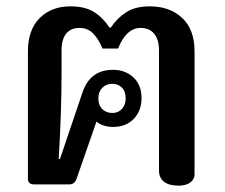

<svg xmlns="http://www.w3.org/2000/svg" viewBox="-20 -581 708 605"><path d="M481 -44V-422Q481 -456 466 -474.5Q451 -493 423 -493Q378 -493 352 -428H303Q290 -459 273 -476Q256 -493 231 -493Q203 -493 188.5 -475Q174 -457 174 -422V-352Q174 -231 165 -80H169L240 -290Q264 -361 336 -361Q375 -361 400.5 -337Q426 -313 426 -272Q426 -232 401.5 -206.5Q377 -181 336 -181Q321 -181 307 -185.5Q293 -190 284 -198L221 -17Q215 0 198 0H86Q78 0 73 -4.5Q68 -9 68 -18V-419Q68 -487 105 -524Q142 -561 202 -561Q248 -561 276.5 -543Q305 -525 325 -494H329Q350 -525 378.5 -543Q407 -561 452 -561Q515 -561 554 -524.5Q593 -488 593 -419V-31Q593 -16 579.5 -6Q566 4 543 4Q512 4 496.5 -8.5Q481 -21 481 -44ZM376 -271Q376 -293 364 -305Q352 -317 334 -317Q315 -317 302.5 -304.5Q290 -292 290 -271Q290 -249 302.5 -237Q315 -225 334 -225Q352 -225 364 -237.5Q376 -250 376 -271Z"/></svg>

Font: Maitree Semibold
Style: Regular
Weight: 600
Designer: CadsonDemak Team
Foundry: CadsonDemak
Version: Version 1.000